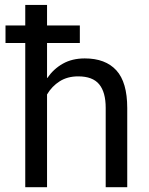

<svg xmlns="http://www.w3.org/2000/svg" viewBox="-20 -782 621 802"><path d="M511.5 0H421.5V-331.5Q421.5 -397 394.2 -430Q367 -463 306.5 -463Q262 -463 229.5 -442.5Q197 -422 176.5 -387.5V0H85.5V-602.5H3V-675.5H85.5V-761.5H176.5V-675.5H313.5V-602.5H176.5V-456.5L177.5 -456Q203.5 -494 242.5 -516Q281.5 -538 334 -538Q420.5 -538 466 -488.2Q511.5 -438.5 511.5 -330.5Z"/></svg>

Font: Roberto Sans
Style: Regular
Weight: 400
Designer: Google (font) & Cristiano Sobral (main changes)
Version: Version 1.500; ttfautohint (v1.8.4.7-5d5b-dirty)